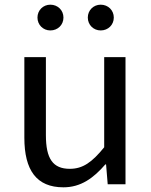

<svg xmlns="http://www.w3.org/2000/svg" viewBox="-20 -787 647 820"><path d="M251 13C325 13 379 -26 430 -85H433L440 0H516V-543H425V-158C373 -94 334 -66 278 -66C206 -66 176 -109 176 -210V-543H84V-199C84 -60 136 13 251 13ZM195 -657C227 -657 251 -681 251 -712C251 -743 227 -767 195 -767C164 -767 140 -743 140 -712C140 -681 164 -657 195 -657ZM410 -657C442 -657 466 -681 466 -712C466 -743 442 -767 410 -767C379 -767 355 -743 355 -712C355 -681 379 -657 410 -657Z"/></svg>

Font: ChiuKong Gothic CL
Style: Regular
Weight: 400
Designer: Ryoko NISHIZUKA 西塚涼子 (kana, bopomofo & ideographs); Paul D. Hunt (Latin, Greek & Cyrillic); Sandoll Communications 산돌커뮤니
Foundry: Adobe
Version: Version 1.300